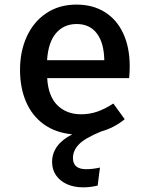

<svg xmlns="http://www.w3.org/2000/svg" viewBox="-20 -576 655 841"><path d="M545.6 -233.8H186.7Q191.3 -154.4 231.5 -114.9Q271.8 -75.4 334.4 -75.4Q372.8 -75.4 406.7 -87.2Q440.5 -99 476.4 -122.6L526.2 -53.8Q481 -16.4 422.6 0Q351.8 29.2 325.6 56.4Q299.5 83.6 299.5 115.9Q299.5 165.1 357.4 165.1Q386.2 165.1 417.9 157.9L407.7 236.9Q375.4 244.6 344.6 244.6Q304.1 244.6 273.3 230.8Q242.6 216.9 225.4 191.8Q208.2 166.7 208.2 133.8Q208.2 57.4 296.4 12.3Q223.6 5.6 172.1 -31.5Q120.5 -68.7 94.1 -130Q67.7 -191.3 67.7 -270.3Q67.7 -351.8 97.7 -416.7Q127.7 -481.5 183.6 -518.7Q239.5 -555.9 314.9 -555.9Q386.2 -555.9 438.7 -523.3Q491.3 -490.8 519.7 -429.7Q548.2 -368.7 548.2 -285.1Q548.2 -256.9 545.6 -233.8ZM436.9 -312.3Q435.4 -388.7 404.1 -429.7Q372.8 -470.8 315.9 -470.8Q260 -470.8 225.6 -431Q191.3 -391.3 186.2 -312.3Z"/></svg>

Font: Fira Code Fixed Medium
Style: Regular
Weight: 500
Monospace: yes
Designer: Carrois Corporate, Edenspiekermann AG, Nikita Prokopov
Foundry: Carrois Corporate, Edenspiekermann AG, Nikita Prokopov
Version: Version 5.002